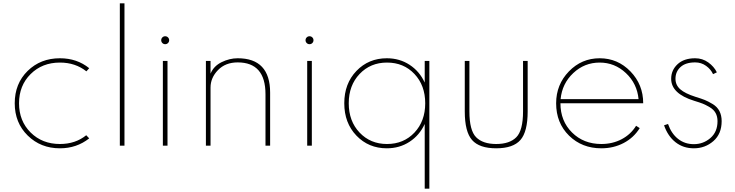

<svg xmlns="http://www.w3.org/2000/svg" viewBox="-20 -880 4441 1160"><path d="M69 -256Q69 -375 147 -451.5Q225 -528 342 -528Q445 -528 519 -468L502 -449Q435 -502 342 -502Q235 -502 165 -432.5Q95 -363 95 -256Q95 -149 165 -79.5Q235 -10 342 -10Q436 -10 501 -63L519 -44Q443 16 342 16Q226 16 147.5 -61Q69 -138 69 -256Z M704 -860H732V0H704Z M964 -512H992V0H964ZM961 -654Q968 -661 978 -661Q988 -661 995 -654Q1002 -647 1002 -637Q1002 -627 995 -620Q988 -613 978 -613Q968 -613 961 -620Q954 -627 954 -637Q954 -647 961 -654Z M1224 -512H1252V-435Q1271 -481 1319 -504.5Q1367 -528 1416 -528Q1612 -528 1612 -320V0H1584V-311Q1584 -503 1416 -503Q1342 -503 1297 -456.5Q1252 -410 1252 -351V0H1224Z M1836 -512H1864V0H1836ZM1833 -654Q1840 -661 1850 -661Q1860 -661 1867 -654Q1874 -647 1874 -637Q1874 -627 1867 -620Q1860 -613 1850 -613Q1840 -613 1833 -620Q1826 -627 1826 -637Q1826 -647 1833 -654Z M2317 -528Q2394 -528 2454.5 -488.5Q2515 -449 2546 -381V-512H2574V260H2546V-131Q2515 -63 2454.5 -23.5Q2394 16 2317 16Q2207 16 2133.5 -60.5Q2060 -137 2060 -256Q2060 -375 2133.5 -451.5Q2207 -528 2317 -528ZM2318 -10Q2419 -10 2484 -79Q2549 -148 2549 -256Q2549 -364 2484 -433Q2419 -502 2318 -502Q2218 -502 2152.5 -433Q2087 -364 2087 -256Q2087 -148 2152.5 -79Q2218 -10 2318 -10Z M2788 -512H2816V-207Q2816 -92 2856.5 -51Q2897 -10 2978 -10Q3059 -10 3099.5 -51Q3140 -92 3140 -207V-512H3168V-207Q3168 -84 3124 -34Q3080 16 2978 16Q2876 16 2832 -34Q2788 -84 2788 -207Z M3340 -256Q3340 -369 3417 -448.5Q3494 -528 3603 -528Q3712 -528 3789 -448.5Q3866 -369 3866 -256H3366Q3366 -149 3436 -79.5Q3506 -10 3613 -10Q3681 -10 3736 -39Q3791 -68 3823 -120L3845 -106Q3809 -48 3748 -16Q3687 16 3613 16Q3496 16 3418 -60.5Q3340 -137 3340 -256ZM3367 -281H3838Q3829 -375 3761.5 -438.5Q3694 -502 3603 -502Q3511 -502 3443.5 -438.5Q3376 -375 3367 -281Z M4180 -528Q4224 -528 4259 -503Q4294 -478 4311 -443L4288 -432Q4275 -461 4246 -482Q4217 -503 4180 -503Q4122 -503 4091.5 -475Q4061 -447 4061 -404Q4061 -366 4090 -340.5Q4119 -315 4182 -295Q4218 -284 4238 -276Q4258 -268 4285.5 -251.5Q4313 -235 4326.5 -209Q4340 -183 4340 -148Q4340 -71 4290 -27.5Q4240 16 4172 16Q4108 16 4061.5 -20.5Q4015 -57 3992 -123L4016 -131Q4036 -73 4076.5 -41Q4117 -9 4172 -9Q4229 -9 4272 -46Q4315 -83 4315 -148Q4315 -176 4303.5 -197Q4292 -218 4267.5 -232.5Q4243 -247 4225 -254Q4207 -261 4174 -271Q4035 -314 4035 -404Q4035 -456 4073.5 -492Q4112 -528 4180 -528Z"/></svg>

Font: Spartan MB
Style: Regular
Weight: 250
Designer: Matt Bailey
Foundry: Matt Bailey
Version: Version 1.000